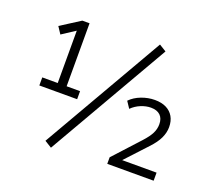

<svg xmlns="http://www.w3.org/2000/svg" viewBox="-126 -890 1179 1074"><g transform="rotate(20 463.5 -352.5)"><path d="M96 -282V-330H188V-658H213L109 -590L82 -631L198 -705H241V-330H321V-282ZM276 23 234 -3 652 -728 694 -702ZM603 0V-39L744 -193Q775 -227 788 -253Q801 -279 801 -307Q801 -342 781.5 -360.5Q762 -379 726 -379Q697 -379 666.5 -366.5Q636 -354 613 -331L587 -370Q613 -397 652.5 -412Q692 -427 732 -427Q772 -427 800 -413Q828 -399 843 -373Q858 -347 858 -311Q858 -278 842.5 -245Q827 -212 792 -175L665 -38V-48H879V0Z"/></g></svg>

Font: Nunito Sans 12pt Light
Style: Regular
Weight: 300
Designer: Vernon Adams
Foundry: Vernon Adams
Version: Version 3.101;gftools[0.9.27]